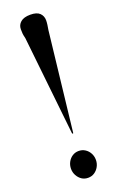

<svg xmlns="http://www.w3.org/2000/svg" viewBox="-144 -764 499 808"><g transform="rotate(-20 106.0 -360.0)"><path d="M107.5 -723.5Q136.5 -723.5 149.5 -710.8Q162.5 -698 162.5 -678.5Q162.5 -670 161 -658.8Q159.5 -647.5 157.5 -637L107.5 -195.5Q107.5 -194 107 -193Q106.5 -192 105 -192Q103.5 -192 103 -193Q102.5 -194 102 -195.5L54.5 -638Q51 -651.5 50.2 -660Q49.5 -668.5 49.5 -679.5Q49.5 -698.5 64 -711Q78.5 -723.5 107.5 -723.5ZM102.5 5Q86.5 5 74.2 -3.2Q62 -11.5 54.5 -25.2Q47 -39 47 -55Q47 -71.5 54.5 -85.2Q62 -99 74.5 -107Q87 -115 102.5 -115Q118.5 -115 131.2 -106.8Q144 -98.5 151.2 -85Q158.5 -71.5 158.5 -55Q158.5 -39 151 -25.2Q143.5 -11.5 131 -3.2Q118.5 5 102.5 5Z"/></g></svg>

Font: Fraunces 120pt
Style: Regular
Weight: 400
Version: Version 1.000;[b76b70a41]